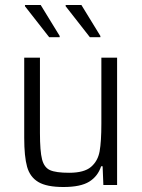

<svg xmlns="http://www.w3.org/2000/svg" viewBox="-20 -741 568 769"><path d="M77 -189V-510H140V-209Q140 -135 148.5 -102.5Q157 -70 180.5 -59.5Q204 -49 257 -49Q317 -49 344.5 -72.5Q372 -96 379 -135Q386 -174 386 -246V-510H449V0H394L391 -75H385Q372 -35 337.5 -13.5Q303 8 234 8Q167 8 133.5 -12Q100 -32 88.5 -73Q77 -114 77 -189ZM177 -592 80 -716V-721H143L219 -597V-592ZM340 -592 243 -716V-721H306L382 -597V-592Z"/></svg>

Font: Saira Semi Condensed Light
Style: Regular
Weight: 300
Width: 4
Designer: Hector Gatti with collaboration of the Omnibus-Type team
Foundry: Omnibus-Type
Version: Version 1.001; ttfautohint (v1.8)